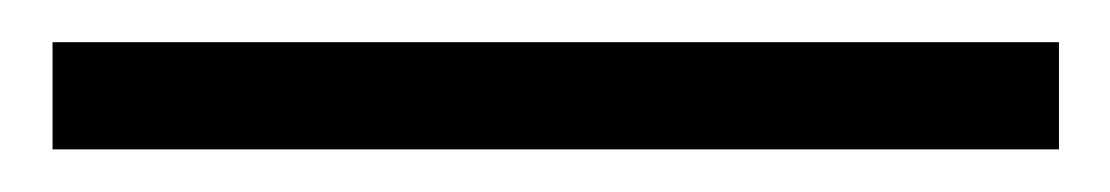

<svg xmlns="http://www.w3.org/2000/svg" viewBox="-20 83 526 91"><path d="M481.9 103V153.8H4.9V103Z"/></svg>

Font: Linux Libertine G
Style: Bold
Weight: 700
Designer: Philipp H. Poll
Foundry: Philipp H. Poll
Version: Version 5.0.3